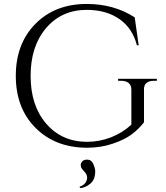

<svg xmlns="http://www.w3.org/2000/svg" viewBox="-20 -734 838 972"><path d="M419 -714Q557 -714 662 -646L682 -505H673Q651 -591 584.5 -637.5Q518 -684 419 -684Q292 -684 213.5 -592Q135 -500 135 -350Q135 -200 213.5 -108.5Q292 -17 419 -16Q484 -16 542.5 -39Q601 -62 645 -103V-280Q645 -302 631.5 -313.5Q618 -325 594 -325H578V-335H774V-325H759Q734 -325 721 -313.5Q708 -302 709 -280V-115Q683 -81 647 -54Q611 -27 550.5 -6.5Q490 14 419 14Q259 13 159.5 -87Q60 -187 60 -350Q60 -513 159.5 -613.5Q259 -714 419 -714ZM391 91Q399 74 420 74Q443 74 452.5 96.5Q462 119 462 133Q462 176 436.5 196.5Q411 217 385 218L383 211Q405 204 414 189Q430 162 410 138Q408 136 404 131.5Q400 127 398 124.5Q396 122 393 117.5Q390 113 390 109Q387 100 391 91Z"/></svg>

Font: Cinzel Decorative
Style: Regular
Weight: 400
Designer: Natanael Gama
Version: Version 1.002;PS 001.002;hotconv 1.0.56;makeotf.lib2.0.21325